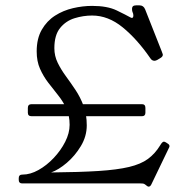

<svg xmlns="http://www.w3.org/2000/svg" viewBox="-20 -685 720 717"><path d="M304 -217Q304 -176 282 -139.5Q260 -103 229.5 -77Q199 -51 171 -41Q278 -42 348 -46.5Q418 -51 462 -61.5Q506 -72 532.5 -91.5Q559 -111 578 -142Q586 -156 592 -156Q595 -156 600 -153L606 -149Q613 -145 613 -139Q613 -137 612 -135Q611 -133 610 -131L545 4Q541 12 535 12Q531 12 522 4Q518 1 514 0.5Q510 0 505 0H63Q50 0 50 -13V-20Q50 -33 63 -33H64Q93 -33 123.5 -50Q154 -67 180.5 -95Q207 -123 223.5 -155.5Q240 -188 240 -219Q240 -254 227.5 -280.5Q215 -307 196.5 -330Q178 -353 160 -376.5Q142 -400 129.5 -428Q117 -456 117 -493Q117 -541 136 -574Q155 -607 185.5 -626.5Q216 -646 252.5 -654.5Q289 -663 324 -663Q381 -663 416 -646Q451 -629 467 -620Q471 -618 472 -618Q478 -618 478 -627Q478 -634 475.5 -638.5Q473 -643 473 -652Q473 -665 488 -665H501Q516 -665 522 -650L584 -493Q585 -489 586.5 -486Q588 -483 588 -480Q588 -473 577 -467L567 -461Q561 -458 557 -458Q547 -458 541 -468Q492 -539 438 -583Q384 -627 324 -627Q291 -627 258.5 -617Q226 -607 204.5 -580.5Q183 -554 183 -505Q183 -476 195.5 -450.5Q208 -425 226 -400.5Q244 -376 262 -349Q280 -322 292 -290Q304 -258 304 -217ZM84 -282Q84 -296 98 -296H510Q523 -296 523 -282V-264Q523 -251 510 -251H98Q84 -251 84 -264Z"/></svg>

Font: Young Serif Light
Style: Regular
Weight: 300
Designer: Bastien Sozeau
Foundry: NBR — Bastien Sozeau
Version: Version 5.001